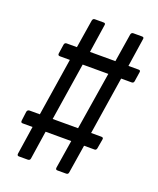

<svg xmlns="http://www.w3.org/2000/svg" viewBox="-119 -686 625 760"><g transform="rotate(20 193.5 -306.5)"><path d="M52 0Q44 0 45 -9L63 -128H21Q13 -128 14 -137L19 -176Q21 -185 30 -185H73L111 -428H69Q60 -428 61 -437L67 -477Q69 -485 77 -485H120L139 -604Q141 -613 149 -613H186Q195 -613 193 -604L175 -485H282L301 -604Q303 -613 311 -613H348Q357 -613 355 -604L337 -485H380Q389 -485 387 -476L381 -437Q380 -428 371 -428H327L289 -185H332Q342 -185 340 -176L333 -136Q331 -128 324 -128H280L261 -9Q260 0 251 0H214Q206 0 207 -9L226 -128H118L100 -9Q99 0 89 0ZM127 -185H234L273 -428H165Z"/></g></svg>

Font: Sofia Sans Extra Condensed
Style: Italic
Weight: 400
Italic angle: -9°
Designer: Botio Nikoltchev, Ani Petrova
Foundry: lettersoup
Version: Version 4.101; ttfautohint (v1.8.4.7-5d5b)